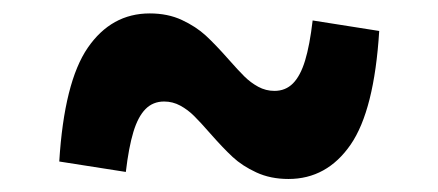

<svg xmlns="http://www.w3.org/2000/svg" viewBox="-20 -479 660 289"><path d="M296.1 -278.5Q281.6 -295.1 272.2 -304.4Q262.8 -313.8 251.4 -320Q240 -326.2 227 -326.2Q210.2 -326.2 199 -314.8Q187.8 -303.5 180.8 -280.5Q173.8 -257.5 169.4 -220.2L69.2 -235.9Q76.6 -355.4 112.1 -407.1Q147.7 -458.8 205.4 -458.8Q232.6 -458.8 253.8 -448.9Q275 -439 289.8 -425.4Q304.5 -411.8 323.9 -389.8Q338.5 -373.2 347.9 -363.9Q357.3 -354.6 368.7 -348.4Q380.1 -342.2 393.1 -342.2Q409.8 -342.2 421 -353.5Q432.2 -364.8 439.2 -387.8Q446.2 -410.8 450.6 -448.2L550.8 -432.4Q543.4 -312.9 507.7 -261.2Q472 -209.6 414.2 -209.6Q387.1 -209.6 365.8 -219.5Q344.6 -229.3 330.2 -242.7Q315.8 -256.1 296.1 -278.5Z"/></svg>

Font: Monaspace Xenon Var ExtraLight
Style: Regular
Weight: 200
Designer: Riley Cran and the Lettermatic Team
Version: Version 1.200 (Monaspace Xenon Var)